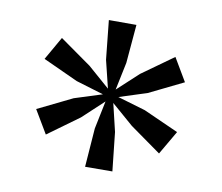

<svg xmlns="http://www.w3.org/2000/svg" viewBox="-62 -898 757 655"><g transform="rotate(10 316.0 -570.5)"><path d="M271.5 -317.5 281.5 -452 301.5 -549 228.5 -481 120.5 -402.5 73 -482.5 192.5 -541 288.5 -571.5 192.5 -600.5 71.5 -656 117.5 -736.5 226.5 -659.5 302 -593.5 278.5 -689.5 264.5 -824.5H360L348.5 -691L328.5 -595L401 -662L510 -740L557 -660.5L438.5 -602.5L342 -571.5L438.5 -543L560 -488.5L512 -406L404.5 -482.5L328.5 -548.5L351.5 -452L366 -318Z"/></g></svg>

Font: Merriweather 28pt Medium
Style: Regular
Weight: 500
Version: Version 2.100